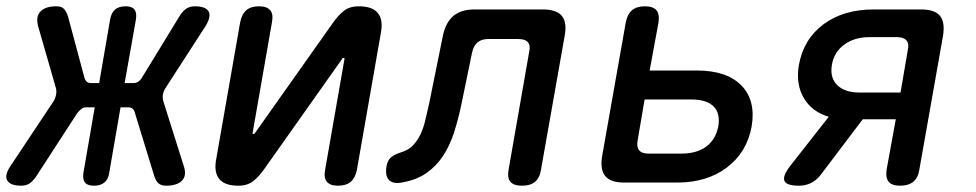

<svg xmlns="http://www.w3.org/2000/svg" viewBox="-80 -580 3100 610"><path d="M36 -21Q26 -6 15 2Q4 10 -13 10Q-46 10 -56.5 -6Q-67 -22 -47 -52L90 -258Q96 -268 98 -278.5Q100 -289 98 -299L41 -497Q33 -528 49 -544Q65 -560 99 -560Q116 -560 123.5 -551.5Q131 -543 136 -528L188 -334Q190 -326 195 -321Q200 -316 210 -316H235L270 -519Q274 -540 286 -550Q298 -560 319 -560Q339 -560 347 -550Q355 -540 352 -519L316 -316H343Q353 -316 360 -321Q367 -326 372 -335L490 -528Q499 -543 510.5 -551.5Q522 -560 539 -560Q573 -560 582.5 -544Q592 -528 573 -497L445 -299Q439 -289 437.5 -278.5Q436 -268 439 -258L504 -52Q514 -22 498 -6Q482 10 448 10Q432 10 423.5 2.5Q415 -5 410 -21L349 -220Q347 -229 342 -234Q337 -239 327 -239H303L267 -31Q264 -10 251.5 0Q239 10 219 10Q198 10 190 0Q182 -10 185 -31L221 -239H195Q185 -239 178.5 -234Q172 -229 165 -220Z M607 -75 683 -509Q688 -535 702.5 -547.5Q717 -560 743 -560Q768 -560 778.5 -547.5Q789 -535 784 -509L723 -160Q722 -157 722.5 -155.5Q723 -154 726 -154Q728 -154 729 -156L732 -160L976 -505Q994 -531 1012.5 -545.5Q1031 -560 1060 -560Q1103 -560 1120.5 -538.5Q1138 -517 1130 -475L1054 -41Q1049 -15 1034.5 -2.5Q1020 10 994 10Q969 10 958.5 -2.5Q948 -15 953 -41L1014 -390Q1015 -393 1014.5 -394.5Q1014 -396 1011 -396Q1009 -396 1008 -395L1005 -390L761 -45Q743 -19 724.5 -4.5Q706 10 677 10Q634 10 616.5 -11.5Q599 -33 607 -75Z M1327 -466Q1336 -509 1360.5 -529.5Q1385 -550 1428 -550H1645Q1688 -550 1705 -529.5Q1722 -509 1714 -466L1639 -42Q1635 -15 1620 -2.5Q1605 10 1579 10Q1552 10 1541.5 -2.5Q1531 -15 1536 -42L1601 -414Q1606 -435 1597.5 -445.5Q1589 -456 1567 -456H1471Q1450 -456 1437.5 -445.5Q1425 -435 1420 -414L1386 -249Q1376 -201 1362.5 -159Q1349 -117 1327.5 -84.5Q1306 -52 1274.5 -30Q1243 -8 1196 0Q1168 5 1155.5 -8.5Q1143 -22 1148 -52Q1151 -70 1161.5 -79.5Q1172 -89 1194 -96Q1218 -103 1232.5 -118.5Q1247 -134 1256.5 -154.5Q1266 -175 1271.5 -199.5Q1277 -224 1283 -249Z M1903 0Q1860 0 1843 -20.5Q1826 -41 1833 -84L1908 -508Q1913 -535 1928 -547.5Q1943 -560 1969 -560Q1995 -560 2005.5 -547.5Q2016 -535 2012 -508L1984 -356H2134Q2229 -356 2275.5 -308.5Q2322 -261 2308 -178Q2293 -96 2229.5 -48Q2166 0 2072 0ZM1946 -135Q1942 -113 1950.5 -102.5Q1959 -92 1980 -92H2085Q2134 -92 2164 -114.5Q2194 -137 2202 -178Q2209 -220 2187 -242Q2165 -264 2116 -264H1968Z M2458 10Q2418 10 2412 -6Q2406 -22 2433 -56L2553 -209Q2499 -225 2473.5 -269Q2448 -313 2458 -373Q2473 -456 2536.5 -503Q2600 -550 2696 -550H2846Q2890 -550 2906.5 -529.5Q2923 -509 2916 -466L2841 -42Q2837 -15 2821.5 -2.5Q2806 10 2780 10Q2754 10 2743.5 -2.5Q2733 -15 2737 -42L2766 -201H2661L2527 -24Q2513 -6 2495.5 2Q2478 10 2458 10ZM2804 -420Q2809 -441 2800 -451.5Q2791 -462 2770 -462H2682Q2635 -462 2602.5 -438.5Q2570 -415 2563 -374Q2556 -333 2580 -309.5Q2604 -286 2651 -286H2781Z"/></svg>

Font: Maple Mono Medium
Style: Italic
Weight: 500
Italic angle: -10°
Monospace: yes
Designer: subframe7536
Version: Version 7.000